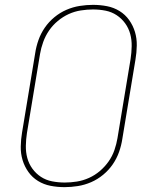

<svg xmlns="http://www.w3.org/2000/svg" viewBox="-20 -763 640 791"><path d="M246 8Q216 8 188 2.5Q160 -3 136.5 -17.5Q113 -32 97 -54.5Q81 -77 73 -103.5Q65 -130 65.5 -159.5Q66 -189 71 -218L125 -544Q129 -571 138.5 -598Q148 -625 164.5 -649Q181 -673 204 -692Q227 -711 253.5 -722.5Q280 -734 308 -738.5Q336 -743 363 -743Q393 -743 421 -737.5Q449 -732 472.5 -717.5Q496 -703 512 -680.5Q528 -658 536 -631.5Q544 -605 543.5 -575.5Q543 -546 538 -517L484 -191Q480 -164 470.5 -137Q461 -110 444.5 -86Q428 -62 405 -43Q382 -24 355.5 -12.5Q329 -1 301 3.5Q273 8 246 8ZM247 -11Q271 -11 296.5 -15Q322 -19 346.5 -30Q371 -41 391.5 -58.5Q412 -76 427.5 -98Q443 -120 451.5 -145Q460 -170 464 -194L518 -520Q522 -546 522.5 -572.5Q523 -599 516.5 -623Q510 -647 495.5 -667Q481 -687 460.5 -700.5Q440 -714 415 -719Q390 -724 363 -724Q339 -724 313 -720Q287 -716 263 -705Q239 -694 218 -676.5Q197 -659 182 -637Q167 -615 158 -590Q149 -565 145 -541L91 -215Q87 -189 86.5 -162.5Q86 -136 92.5 -112Q99 -88 113.5 -68Q128 -48 148.5 -34.5Q169 -21 194.5 -16Q220 -11 247 -11Z"/></svg>

Font: Iosevka Thin Extended
Style: Italic
Weight: 100
Width: 7
Italic angle: -9°
Monospace: yes
Designer: Belleve Invis
Foundry: Belleve Invis
Version: Version 32.5.0; ttfautohint (v1.8.4)